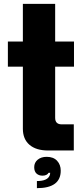

<svg xmlns="http://www.w3.org/2000/svg" viewBox="-20 -783 438 999"><path d="M230 0Q168 0 133.5 -29.5Q99 -59 99 -113V-436H21V-567H99V-763H267V-567H365V-436H267V-170Q267 -136 301 -136H364V0ZM172 159Q226 159 238 131Q241 125 241 116H233Q224 131 201 131Q182 131 170 120Q158 109 158 87Q158 63 176 48Q194 33 223 33Q258 33 277 53.5Q296 74 296 105Q296 196 172 196Z"/></svg>

Font: Open Sauce Sans Black
Style: Regular
Weight: 900
Designer: Alfredo Marco Pradil
Foundry: Creative Sauce Fz LLC
Version: Version 1.477